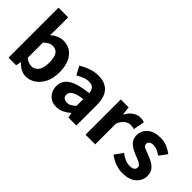

<svg xmlns="http://www.w3.org/2000/svg" viewBox="-2 -1300 1909 1909"><g transform="rotate(45 952.5 -345.5)"><path d="M321 12Q251 12 190 -53H186L175 0H68V-703H204V-528L201 -450Q230 -475 264.5 -491Q299 -507 335 -507Q426 -507 478 -438.5Q530 -370 530 -256Q530 -171 500 -111Q470 -51 422.5 -19.5Q375 12 321 12ZM290 -100Q332 -100 361 -137Q390 -174 390 -254Q390 -323 367.5 -359Q345 -395 297 -395Q250 -395 204 -347V-135Q226 -115 248 -107.5Q270 -100 290 -100Z M750 12Q683 12 643 -30.5Q603 -73 603 -136Q603 -214 670 -258Q737 -302 885 -318Q883 -352 865 -375Q847 -398 803 -398Q770 -398 737 -385Q704 -372 670 -352L621 -442Q666 -469 718.5 -488Q771 -507 829 -507Q923 -507 972.5 -451.5Q1022 -396 1022 -286V0H910L900 -52H897Q865 -24 828.5 -6Q792 12 750 12ZM795 -94Q822 -94 842.5 -106.5Q863 -119 885 -140V-235Q800 -223 767 -200.5Q734 -178 734 -147Q734 -120 750.5 -107Q767 -94 795 -94Z M1151 0V-495H1262L1272 -408H1276Q1302 -457 1340 -482Q1378 -507 1416 -507Q1436 -507 1449.5 -504Q1463 -501 1474 -497L1451 -379Q1438 -382 1426 -384.5Q1414 -387 1399 -387Q1370 -387 1339 -365.5Q1308 -344 1287 -292V0Z M1677 12Q1628 12 1576.5 -7.5Q1525 -27 1488 -57L1550 -143Q1583 -117 1615 -103.5Q1647 -90 1681 -90Q1716 -90 1732.5 -103Q1749 -116 1749 -138Q1749 -155 1734 -167.5Q1719 -180 1695.5 -189.5Q1672 -199 1647 -209Q1616 -221 1585 -239Q1554 -257 1533.5 -285Q1513 -313 1513 -354Q1513 -422 1563.5 -464.5Q1614 -507 1699 -507Q1754 -507 1796.5 -488Q1839 -469 1870 -445L1809 -363Q1782 -382 1756 -393.5Q1730 -405 1703 -405Q1672 -405 1656.5 -393Q1641 -381 1641 -361Q1641 -335 1671.5 -322Q1702 -309 1741 -295Q1773 -283 1804 -265.5Q1835 -248 1856 -219.5Q1877 -191 1877 -146Q1877 -80 1826 -34Q1775 12 1677 12Z"/></g></svg>

Font: Assistant
Style: Bold
Weight: 700
Designer: Hebrew By Ben Nathan, Latin by Paul Hunt
Version: Version 3.000